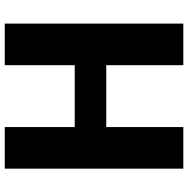

<svg xmlns="http://www.w3.org/2000/svg" viewBox="-12 -758 770 785"><g transform="rotate(-90 372.5 -365.0)"><path d="M499 -315H246V0H76V-730H246V-444H499V-730H669V0H499Z"/></g></svg>

Font: Mplus 1p ExtraBold
Style: Regular
Weight: 800
Version: Version 1.061